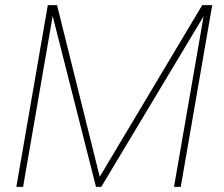

<svg xmlns="http://www.w3.org/2000/svg" viewBox="-20 -731 876 751"><path d="M203.1 -710.9 370.1 -39.6 771 -710.9H810.1L687 0H660.6L776.4 -667.5L376 0H355.5L186 -668.5L70.3 0H43.9L167 -710.9Z"/></svg>

Font: Roboto Thin
Style: Italic
Weight: 250
Italic angle: -12°
Designer: Google
Version: Version 2.134; 2016